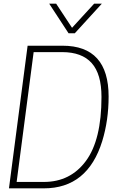

<svg xmlns="http://www.w3.org/2000/svg" viewBox="-20 -1030 663 1050"><path d="M220 0H29L131 -780H322Q574 -780 574 -502Q574 -372 539 -258Q459 0 220 0ZM220 -35Q365 -35 450 -150Q535 -265 535 -500Q535 -625 481.5 -685Q428 -745 320 -745H164L71 -35ZM389 -848H355L249 -1010H287L374 -878L495 -1010H537Z"/></svg>

Font: Tanohe Sans ExtraLight
Style: Italic
Weight: 200
Designer: Village Type and Design LLC & Cristiano Sobral
Foundry: Cooper Hewitt Smithsonian Design Museum
Version: Version 1.00;September 29, 2021;FontCreator 13.0.0.2655 64-b